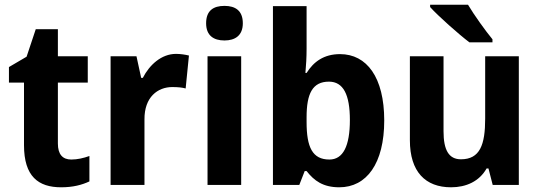

<svg xmlns="http://www.w3.org/2000/svg" viewBox="-20 -786 2292 816"><path d="M283 -108C246 -108 226 -130 226 -176V-435H353V-547H226V-662H132L93 -545L18 -501V-435H82V-169C82 -36 143 10 240 10C290 10 328 0 360 -15V-123C335 -114 309 -108 283 -108Z M728 -557C666 -557 615 -510 587 -455H580L560 -547H450V0H594V-278C593 -374 651 -416 712 -416C737 -416 755 -414 769 -410L783 -550C767 -554 746 -557 728 -557Z M934 -761C887 -761 856 -741 856 -687C856 -635 888 -614 934 -614C979 -614 1012 -635 1012 -687C1012 -741 980 -761 934 -761ZM1005 -547H862V0H1005Z M1283 -578V-760H1140V0H1252L1275 -59H1283C1315 -18 1353 10 1422 10C1538 10 1613 -91 1613 -274C1613 -457 1539 -556 1425 -556C1357 -556 1313 -524 1283 -476H1278C1281 -508 1283 -544 1283 -578ZM1378 -439C1439 -439 1467 -384 1467 -276C1467 -165 1438 -108 1380 -108C1308 -108 1283 -160 1283 -267V-288C1283 -388 1308 -439 1378 -439Z M1969 -766H1808V-756C1841 -719 1930 -640 1975 -606H2073V-619C2044 -654 1995 -722 1969 -766ZM2185 -547H2042V-282C2042 -171 2020 -109 1939 -109C1887 -109 1865 -149 1865 -228V-547H1722V-190C1722 -56 1788 10 1897 10C1961 10 2017 -15 2048 -70H2056L2074 0H2185Z"/></svg>

Font: Noto Sans Georgian SemiCondensed Bold
Style: Regular
Weight: 700
Width: 4
Designer: Monotype Design Team, Akaki Razmadze
Foundry: Google LLC
Version: Version 2.005